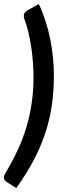

<svg xmlns="http://www.w3.org/2000/svg" viewBox="-29 -804 325 980"><path d="M142 -411Q142 -445.5 139.2 -484Q136.5 -522.5 130.8 -561.2Q125 -600 116.5 -636.8Q108 -673.5 96 -705Q92.5 -714 92.5 -722.5Q92.5 -733.5 98.2 -740.2Q104 -747 112.5 -752L169 -783.5Q189 -741 203.8 -695Q218.5 -649 227.8 -602.2Q237 -555.5 241.5 -509.2Q246 -463 246 -420Q246 -345.5 236.8 -275.2Q227.5 -205 205.5 -135Q183.5 -65 146.5 6.8Q109.5 78.5 54 156L4.5 124.5Q-1 120.5 -5 115.5Q-9 110.5 -9 103Q-9 98 -7 91.8Q-5 85.5 0 77.5Q34 20.5 60.5 -36.2Q87 -93 105 -152.5Q123 -212 132.5 -276Q142 -340 142 -411Z"/></svg>

Font: Lato TR
Style: Bold Italic
Weight: 700
Italic angle: -12°
Designer: Lukasz Dziedzic
Foundry: tyPoland Lukasz Dziedzic
Version: Version 1.104 2013